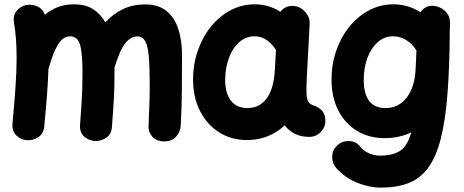

<svg xmlns="http://www.w3.org/2000/svg" viewBox="-20 -583 2153 891"><path d="M38.1 -10.7Q50.8 -144.5 54.7 -229Q54.2 -236.3 55.7 -243.7Q57.1 -282.7 57.1 -315.9Q57.1 -362.3 54.2 -400.6Q51.3 -439 44.9 -477.5Q39.6 -511.2 56.9 -532Q74.2 -552.7 99.1 -559.1Q125 -564.9 151.4 -554.2Q177.7 -543.5 188 -514.2Q214.8 -537.1 248.3 -550Q281.7 -563 322.8 -563Q377 -563 412.4 -540.3Q447.8 -517.6 468.8 -479Q504.4 -518.6 550.3 -540.5Q596.2 -562.5 653.3 -562.5Q716.3 -562.5 753.9 -531Q791.5 -499.5 808.1 -446.5Q824.7 -393.6 824.7 -328.1Q824.7 -249.5 824 -165.8Q823.2 -82 818.8 0.5Q817.4 28.3 797.6 50.8Q777.8 73.2 742.7 73.2Q706.5 73.2 687 51.3Q667.5 29.3 669.4 1Q671.9 -53.2 673.3 -100.6Q674.8 -147.9 674.8 -189.9Q674.8 -273.4 670.4 -322.5Q666 -371.6 653.6 -392.8Q641.1 -414.1 617.7 -414.1Q586.4 -414.1 561 -381.8Q535.6 -349.6 511.2 -269Q511.2 -257.8 511.2 -246.1Q511.2 -212.4 510.7 -185.8Q510.3 -159.2 508.8 -132.6Q507.3 -106 505.1 -73Q502.9 -40 499.5 5.4Q497.1 40.5 472.2 56.9Q447.3 73.2 419.4 71.3Q391.6 69.3 370.1 50.3Q348.6 31.2 351.6 -5.4Q356 -63.5 358.4 -101.3Q360.8 -139.2 361.8 -171.9Q362.8 -204.6 362.8 -246.1Q362.8 -337.9 351.1 -376.2Q339.4 -414.6 305.2 -414.6Q272.5 -414.6 248.8 -375.7Q225.1 -336.9 204.6 -261.2Q203.1 -208.5 198.2 -144Q193.4 -79.6 185.5 2.9Q182.1 38.6 156.7 54.4Q131.3 70.3 102.5 67.4Q75.7 64.9 55.2 44.9Q34.7 24.9 38.1 -10.7Z M1415 52.2Q1377.4 52.2 1349.1 38.3Q1320.8 24.4 1301.3 -1Q1227.1 66.9 1126 66.9Q1053.2 66.9 996.8 31Q940.4 -4.9 908.4 -67.6Q876.5 -130.4 876 -210.9Q875.5 -281.7 897 -345.2Q918.5 -408.7 957.5 -457.8Q996.6 -506.8 1049.1 -534.9Q1101.6 -563 1163.1 -563Q1227.1 -563 1280.8 -528.3Q1291.5 -543 1309.1 -550.3Q1326.7 -557.6 1346.7 -555.2Q1377 -550.8 1397.9 -525.9Q1418.9 -501 1417 -471.7L1404.8 -243.2Q1404.3 -235.8 1403.8 -228.5Q1402.8 -207.5 1402.3 -181.9Q1401.9 -156.2 1402.8 -143.6Q1403.8 -125.5 1410.6 -111.8Q1417.5 -98.1 1439.5 -92.3Q1457 -85.9 1473.4 -70.3Q1489.7 -54.7 1489.7 -22Q1489.7 8.3 1467.8 30.3Q1445.8 52.2 1415 52.2ZM1127.9 -81.5Q1182.1 -81.5 1215.1 -123Q1248 -164.6 1254.9 -248.5Q1254.9 -254.9 1255.4 -260.3Q1255.4 -263.2 1255.9 -266.1L1260.7 -350.6Q1241.7 -380.9 1217 -397.7Q1192.4 -414.6 1161.6 -414.6Q1120.1 -414.6 1089.1 -386.5Q1058.1 -358.4 1041.5 -311.8Q1024.9 -265.1 1024.9 -209Q1025.9 -147.9 1052.5 -114.7Q1079.1 -81.5 1127.9 -81.5Z M1983.9 -556.2Q1987.8 -556.2 1992.2 -555.7Q1994.6 -555.7 1997.6 -555.2Q2008.3 -553.7 2018.6 -549.3Q2039.1 -540.5 2052.5 -524.2Q2065.9 -507.8 2067.4 -487.8Q2068.8 -480 2068.4 -471.7L2067.4 -447.3Q2066.4 -273.4 2056.6 -147.9Q2046.9 -22.5 2025.1 61.8Q2003.4 146 1967 195.6Q1930.7 245.1 1876.5 266.4Q1822.3 287.6 1747.6 287.6Q1692.9 287.6 1637.2 264.9Q1581.5 242.2 1541.5 198.2Q1521 175.3 1521.5 144.5Q1522 113.8 1543 93.3Q1565.9 71.3 1598.1 71.5Q1630.4 71.8 1648.4 94.2Q1668.9 119.1 1694.1 129.2Q1719.2 139.2 1743.2 139.2Q1800.8 139.2 1835.4 117.9Q1870.1 96.7 1888.7 31.2Q1832 58.1 1766.1 58.1Q1692.4 58.1 1637 24.4Q1581.5 -9.3 1550.3 -69.8Q1519 -130.4 1518.6 -210.9Q1518.1 -282.2 1539.8 -345.9Q1561.5 -409.7 1600.8 -458.5Q1640.1 -507.3 1692.6 -535.2Q1745.1 -563 1805.7 -563Q1872.6 -563 1931.2 -526.4Q1937 -535.2 1945.8 -542Q1962.4 -556.2 1983.9 -556.2ZM1768.6 -81.5Q1830.1 -81.5 1867.7 -130.6Q1905.3 -179.7 1908.7 -263.7L1912.6 -348.6Q1894.5 -378.9 1865.7 -396.7Q1836.9 -414.6 1804.2 -414.6Q1763.7 -414.6 1732.7 -387Q1701.7 -359.4 1684.6 -313Q1667.5 -266.6 1668 -209Q1668.5 -147 1693.4 -114.3Q1718.3 -81.5 1768.6 -81.5Z"/></svg>

Font: Mikhak-FD ExtraBold
Style: Regular
Weight: 800
Designer: Amin Abedi
Version: Version 3.2